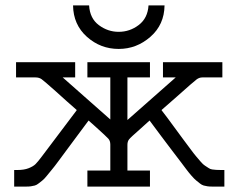

<svg xmlns="http://www.w3.org/2000/svg" viewBox="-20 -687 879 707"><path d="M32.2 0V-61H43.9Q68.8 -61 85.4 -67.6Q102.1 -74.2 110.6 -82.5Q119.1 -90.8 134.8 -111.8L262.2 -280.8V-282.2Q229 -311 186 -350.1Q142.1 -389.2 133.1 -395.5Q124 -401.9 110.8 -401.9H39.1V-458H256.8V-401.9H210.9L386.2 -247.1V-401.9H301.8V-458H532.2V-401.9H449.2V-245.1L627 -401.9H580.1V-458H798.8V-401.9H725.1Q713.9 -401.9 703.9 -394.5Q693.8 -387.2 629.9 -330.1Q596.7 -301.3 575.2 -282.2V-280.8Q596.2 -253.9 618.2 -223.4Q640.1 -192.9 653.1 -176Q666 -159.2 679.9 -140.1Q693.8 -121.1 701.9 -111.6Q710 -102.1 719 -91.6Q728 -81.1 734.6 -77.1Q741.2 -73.2 747.6 -68.6Q753.9 -64 761.5 -63Q769 -62 776.1 -61.5Q783.2 -61 793.9 -61H806.2V0H759.8Q751 0 743.9 -1Q736.8 -2 730 -3.9Q723.1 -5.9 716.1 -11.5Q709 -17.1 702.4 -22.5Q695.8 -27.8 685.3 -39.8Q674.8 -51.8 666.5 -63Q658.2 -74.2 642.6 -94.7Q627 -115.2 613 -133.5Q599.1 -151.9 575.4 -183.3Q551.8 -214.8 530.8 -243.2Q516.6 -230 496.1 -211.9Q460.9 -181.2 455.1 -173.6Q449.2 -166 449.2 -153.8V-152.8V-59.1H532.2V0H301.8V-59.1H386.2V-154.8Q386.2 -168 379.2 -176Q372.1 -184.1 332 -220.2Q315.9 -234.4 306.2 -243.2Q285.2 -215.3 261.5 -183.1Q237.8 -150.9 224.4 -133.1Q210.9 -115.2 195.6 -94.2Q180.2 -73.2 171.1 -62.5Q162.1 -51.8 152.1 -39.3Q142.1 -26.9 135.5 -22Q128.9 -17.1 122.1 -11.5Q115.2 -5.9 108.2 -3.9Q101.1 -2 94 -1Q86.9 0 78.1 0ZM249 -667H308.1Q311 -619.1 344 -594.5Q377 -569.8 417 -569.8Q458 -569.8 491 -595Q523.9 -620.1 526.9 -667H585.9Q585 -596.2 533.9 -551.5Q482.9 -506.8 417 -506.8Q350.1 -506.8 300 -551.5Q250 -596.2 249 -667Z"/></svg>

Font: CMU Concrete
Style: Roman
Weight: 500
Version: Version 0.7.0